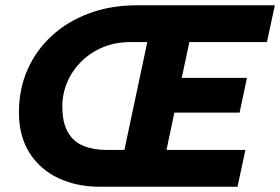

<svg xmlns="http://www.w3.org/2000/svg" viewBox="-20 -710 1065 730"><path d="M52 -283Q52 -371 84.5 -445Q117 -519 177 -574Q237 -629 319.5 -659.5Q402 -690 502 -690H1025L995 -550H700L671 -414H919L891 -282H643L613 -140H913L883 0H359Q273 0 203.5 -32Q134 -64 93 -127.5Q52 -191 52 -283ZM217 -305Q217 -244 238 -207.5Q259 -171 297 -155.5Q335 -140 385 -140H453L540 -550H476Q418 -550 370.5 -530Q323 -510 288.5 -475.5Q254 -441 235.5 -397Q217 -353 217 -305Z"/></svg>

Font: Radio Canada
Style: Italic
Weight: 400
Italic angle: -12°
Designer: Charles Daoud, Etienne Aubert Bonn, Alexandre Saumier Demers, Jacques Le Bailly
Foundry: Radio-Canada
Version: Version 2.104;gftools[0.9.28.dev5+ged2979d]